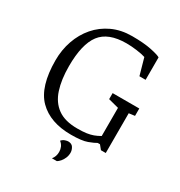

<svg xmlns="http://www.w3.org/2000/svg" viewBox="-194 -790 1033 1104"><g transform="rotate(30 322.5 -238.5)"><path d="M340 9Q201 9 125 -67Q49 -143 49 -318Q49 -387 70.5 -448.5Q92 -510 132.5 -557Q173 -604 231 -631Q289 -658 362 -658Q441 -658 490.5 -647.5Q540 -637 554 -628V-479H513L482 -589Q461 -596 424 -601Q387 -606 355 -606Q234 -606 183.5 -539.5Q133 -473 133 -327Q133 -238 154 -173.5Q175 -109 223 -74.5Q271 -40 353 -40Q390 -40 414 -43.5Q438 -47 457 -54Q476 -61 497 -73V-260L428 -278V-318H605V-269L566 -264V0H534L512 -27H497Q481 -17 446 -4Q411 9 340 9ZM313 181Q331 160 331 129Q331 112 324.5 97Q318 82 303 70Q314 58 326.5 54Q339 50 346 50Q370 50 380 66.5Q390 83 390 100Q390 119 383 135.5Q376 152 366 163.5Q356 175 346 181Z"/></g></svg>

Font: Faustina Light
Style: Regular
Weight: 300
Designer: Alfonso Garcia
Foundry: http://www.omnibus-type.com
Version: Version 1.200